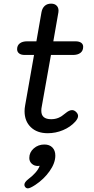

<svg xmlns="http://www.w3.org/2000/svg" viewBox="-20 -722 515 1055"><path d="M209 -134Q207 -126 207 -113Q207 -67 261 -67Q283 -67 301 -74.5Q319 -82 340 -100Q360 -117 376 -117Q388 -117 398.5 -106.5Q409 -96 409 -85Q409 -71 394 -54Q367 -24 326.5 -7Q286 10 242 10Q184 10 149.5 -23Q115 -56 115 -111Q115 -126 118 -142L167 -420H116Q96 -420 85 -428.5Q74 -437 74 -452Q74 -472 88.5 -483.5Q103 -495 130 -495H180L208 -655Q212 -677 225.5 -689.5Q239 -702 261 -702Q282 -702 293 -689Q304 -676 301 -655L273 -495H394Q415 -495 426 -487Q437 -479 437 -465Q437 -443 422 -431.5Q407 -420 381 -420H260ZM114 293Q114 279 136 262Q186 224 198 189Q195 190 188 190Q168 190 154.5 177.5Q141 165 141 146Q141 115 165.5 93.5Q190 72 224 72Q252 72 268 88.5Q284 105 284 133Q284 174 252.5 218.5Q221 263 174 294Q145 313 133 313Q124 313 118 305Q114 300 114 293Z"/></svg>

Font: Kodchasan Medium
Style: Italic
Weight: 500
Italic angle: -10°
Version: Version 1.000; ttfautohint (v1.6)